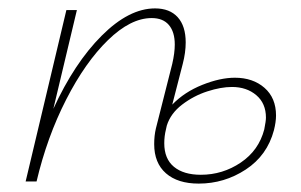

<svg xmlns="http://www.w3.org/2000/svg" viewBox="-20 -432 716 457"><path d="M637 -157Q637 -142 632 -122Q616 -62 565 -28.5Q514 5 453 5Q403 5 375 -19.5Q347 -44 347 -89Q347 -109 351 -126L390 -280Q396 -306 396 -326Q396 -356 382 -372.5Q368 -389 341 -389Q291 -389 237 -336.5Q183 -284 137.5 -195Q92 -106 67 0H41L138 -408H163L107 -173Q157 -282 222 -347Q287 -412 349 -412Q384 -412 403 -391Q422 -370 422 -331Q422 -307 415 -280L390 -183Q419 -213 461.5 -230Q504 -247 539 -247Q582 -247 609.5 -223Q637 -199 637 -157ZM613 -152Q613 -186 590 -205.5Q567 -225 532 -225Q506 -225 473.5 -214.5Q441 -204 413.5 -183Q386 -162 377 -133L375 -124Q371 -108 371 -91Q371 -54 394 -35Q417 -16 458 -16Q510 -16 553 -45Q596 -74 609 -124Q613 -144 613 -152Z"/></svg>

Font: Ysabeau Infant Extralight
Style: Italic
Weight: 200
Italic angle: -12°
Designer: Christian Thalmann (Catharsis Fonts)
Version: Version 0.003